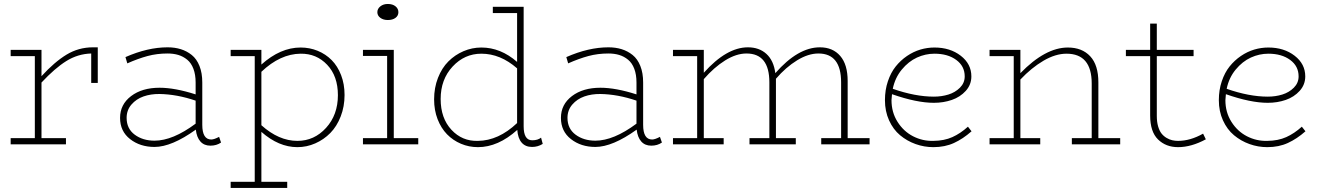

<svg xmlns="http://www.w3.org/2000/svg" viewBox="-20 -720 6590 958"><path d="M443.8 -483.9H467.8V-306.2H435.1V-453.1Q368.2 -451.2 310.8 -415.3Q253.4 -379.4 187 -308.1V-30.8H309.1V0H33.2V-30.8H153.8V-439.9H33.2V-471.2H187V-339.8Q251.5 -410.6 311.8 -447.3Q372.1 -483.9 443.8 -483.9Z M1073.2 -37.1 1083 -8.8Q1060.5 6.8 1029.8 6.8Q998.5 6.8 980 -13.9Q961.4 -34.7 957 -73.2Q836.4 13.2 751 13.2Q679.2 13.2 629.2 -25.9Q579.1 -64.9 579.1 -131.8Q579.1 -198.7 634 -240.5Q689 -282.2 775.9 -282.2Q853 -282.2 956.1 -249V-308.1Q956.1 -347.7 945.1 -376.7Q934.1 -405.8 914.1 -422.1Q894 -438.5 869.9 -445.8Q845.7 -453.1 815.9 -453.1Q763.2 -453.1 716.1 -440.4Q668.9 -427.7 615.2 -403.8L606 -435.1Q716.8 -483.9 815.9 -483.9Q852.1 -483.9 882.1 -474.6Q912.1 -465.3 936.8 -445.6Q961.4 -425.8 975.3 -390.9Q989.3 -356 989.3 -308.1V-97.2Q989.3 -23.9 1034.2 -23.9Q1047.9 -23.9 1073.2 -37.1ZM611.8 -131.8Q611.8 -78.1 652.1 -48.1Q692.4 -18.1 751 -18.1Q841.8 -18.1 956.1 -103V-217.8Q863.8 -249.5 775.9 -251Q732.4 -251.5 696 -238.8Q659.7 -226.1 635.7 -198.2Q611.8 -170.4 611.8 -131.8Z M1480 -482.9Q1524.9 -482.9 1564.9 -466.6Q1605 -450.2 1634.8 -420.2Q1664.6 -390.1 1681.9 -345.2Q1699.2 -300.3 1699.2 -246.1Q1699.2 -188.5 1679.9 -138.9Q1660.6 -89.4 1628.2 -56.4Q1595.7 -23.4 1553 -4.6Q1510.3 14.2 1463.9 14.2Q1370.6 14.2 1284.2 -62V187H1413.1V217.8H1130.9V187H1251V-439.9H1130.9V-471.2H1284.2V-397.9Q1378.9 -482.9 1480 -482.9ZM1463.9 -17.1Q1547.9 -17.1 1606.9 -82Q1666 -147 1666 -245.1Q1666 -340.3 1612.5 -396.7Q1559.1 -453.1 1480 -452.1Q1378.4 -451.2 1284.2 -361.8V-95.2Q1371.1 -17.1 1463.9 -17.1Z M1915 -620.1Q1892.6 -620.1 1877.7 -631.1Q1862.8 -642.1 1862.8 -659.2Q1862.8 -676.3 1877.7 -688.2Q1892.6 -700.2 1915 -700.2Q1939 -700.2 1953.4 -688.5Q1967.8 -676.8 1967.8 -659.2Q1967.8 -641.6 1953.4 -630.9Q1939 -620.1 1915 -620.1ZM1944.8 -30.8H2066.9V0H1791V-30.8H1911.6V-440.9H1791V-471.2H1944.8Z M2679.7 -33.2 2688 -2Q2663.6 13.2 2634.8 13.2Q2601.6 13.2 2582.8 -8.5Q2564 -30.3 2561 -71.8Q2465.3 14.2 2364.7 14.2Q2319.8 14.2 2280 -2.7Q2240.2 -19.5 2210.4 -50Q2180.7 -80.6 2163.3 -125.5Q2146 -170.4 2146 -224.1Q2146 -282.2 2165.3 -331.5Q2184.6 -380.9 2217.3 -413.6Q2250 -446.3 2292.7 -464.6Q2335.4 -482.9 2381.8 -482.9Q2478 -482.9 2560.1 -411.1V-654.8H2439V-686H2592.8V-89.8Q2592.8 -20 2635.7 -20Q2663.1 -20 2679.7 -33.2ZM2178.7 -226.1Q2178.7 -130.4 2232.4 -72.5Q2286.1 -14.6 2364.7 -17.1Q2467.3 -18.1 2560.1 -106V-378.9Q2476.6 -452.1 2381.8 -452.1Q2297.9 -452.1 2238.3 -387.9Q2178.7 -323.7 2178.7 -226.1Z M3272.9 -37.1 3282.7 -8.8Q3260.3 6.8 3229.5 6.8Q3198.2 6.8 3179.7 -13.9Q3161.1 -34.7 3156.7 -73.2Q3036.1 13.2 2950.7 13.2Q2878.9 13.2 2828.9 -25.9Q2778.8 -64.9 2778.8 -131.8Q2778.8 -198.7 2833.7 -240.5Q2888.7 -282.2 2975.6 -282.2Q3052.7 -282.2 3155.8 -249V-308.1Q3155.8 -347.7 3144.8 -376.7Q3133.8 -405.8 3113.8 -422.1Q3093.8 -438.5 3069.6 -445.8Q3045.4 -453.1 3015.6 -453.1Q2962.9 -453.1 2915.8 -440.4Q2868.7 -427.7 2814.9 -403.8L2805.7 -435.1Q2916.5 -483.9 3015.6 -483.9Q3051.8 -483.9 3081.8 -474.6Q3111.8 -465.3 3136.5 -445.6Q3161.1 -425.8 3175 -390.9Q3189 -356 3189 -308.1V-97.2Q3189 -23.9 3233.9 -23.9Q3247.6 -23.9 3272.9 -37.1ZM2811.5 -131.8Q2811.5 -78.1 2851.8 -48.1Q2892.1 -18.1 2950.7 -18.1Q3041.5 -18.1 3155.8 -103V-217.8Q3063.5 -249.5 2975.6 -251Q2932.1 -251.5 2895.8 -238.8Q2859.4 -226.1 2835.4 -198.2Q2811.5 -170.4 2811.5 -131.8Z M4209.5 -30.8H4318.8V0H4077.6V-30.8H4176.8V-309.1Q4176.8 -453.1 4063.5 -453.1Q4012.7 -453.1 3957 -418.9Q3901.4 -384.8 3851.6 -327.1V-315.9V-30.8H3950.7V0H3719.7V-30.8H3818.8V-309.1Q3818.8 -453.1 3704.6 -453.1Q3653.8 -453.1 3598.1 -418.5Q3542.5 -383.8 3491.7 -325.2V-30.8H3590.8V0H3337.9V-30.8H3458.5V-439.9H3337.9V-471.2H3491.7V-356.9Q3605 -483.9 3711.9 -483.9Q3768.1 -483.9 3804.2 -450.9Q3840.3 -418 3848.6 -355Q3961.4 -483.9 4070.8 -483.9Q4135.3 -483.9 4172.4 -440.9Q4209.5 -397.9 4209.5 -315.9Z M4809.6 -87.9 4827.6 -64.9Q4785.2 -27.3 4740 -6.6Q4694.8 14.2 4637.2 14.2Q4591.3 14.2 4548.3 -1.2Q4505.4 -16.6 4470.9 -45.4Q4436.5 -74.2 4416 -119.6Q4395.5 -165 4395.5 -220.2Q4395.5 -271 4410.2 -314.5Q4424.8 -357.9 4449.2 -388.4Q4473.6 -418.9 4505.6 -440.7Q4537.6 -462.4 4572.3 -472.7Q4606.9 -482.9 4642.6 -482.9Q4720.7 -482.9 4773.7 -441.9Q4826.7 -400.9 4826.7 -338.9Q4826.7 -297.4 4798.8 -266.6Q4771 -235.8 4729.2 -221.4Q4687.5 -207 4639.6 -207Q4553.7 -207 4430.7 -250Q4428.2 -228 4428.2 -220.2Q4428.2 -159.7 4458.3 -112.1Q4488.3 -64.5 4535.9 -40Q4583.5 -15.6 4637.2 -17.1Q4691.4 -17.6 4731.9 -35.9Q4772.5 -54.2 4809.6 -87.9ZM4642.6 -452.1Q4597.7 -452.1 4555.4 -432.9Q4513.2 -413.6 4479.5 -372.8Q4445.8 -332 4434.6 -276.9Q4546.4 -237.8 4639.6 -237.8Q4678.2 -237.8 4712.2 -248.3Q4746.1 -258.8 4769.8 -282.5Q4793.5 -306.2 4793.5 -338.9Q4793.5 -390.1 4751.2 -421.1Q4709 -452.1 4642.6 -452.1Z M5460.4 -30.8H5569.3V0H5328.1V-30.8H5427.2V-303.2Q5427.2 -452.1 5301.3 -452.1Q5246.6 -452.1 5186.5 -417Q5126.5 -381.8 5071.3 -323.2V-30.8H5170.4V0H4917.5V-30.8H5038.1V-439.9H4917.5V-471.2H5071.3V-355Q5195.8 -482.9 5308.1 -482.9Q5378.9 -482.9 5419.7 -439.2Q5460.4 -395.5 5460.4 -309.1Z M5982.9 -53.2 5996.6 -24.9Q5924.3 14.2 5857.9 14.2Q5797.4 14.2 5758.1 -24.2Q5718.8 -62.5 5718.8 -144V-439.9H5597.7V-471.2H5718.8V-602.1H5752V-471.2H5935.5V-439.9H5752V-141.1Q5752 -111.8 5758.5 -89.4Q5765.1 -66.9 5775.6 -53.7Q5786.1 -40.5 5800.5 -32Q5814.9 -23.4 5828.9 -20.3Q5842.8 -17.1 5857.9 -17.1Q5919.4 -17.1 5982.9 -53.2Z M6475.6 -87.9 6493.7 -64.9Q6451.2 -27.3 6406 -6.6Q6360.8 14.2 6303.2 14.2Q6257.3 14.2 6214.4 -1.2Q6171.4 -16.6 6137 -45.4Q6102.5 -74.2 6082 -119.6Q6061.5 -165 6061.5 -220.2Q6061.5 -271 6076.2 -314.5Q6090.8 -357.9 6115.2 -388.4Q6139.6 -418.9 6171.6 -440.7Q6203.6 -462.4 6238.3 -472.7Q6272.9 -482.9 6308.6 -482.9Q6386.7 -482.9 6439.7 -441.9Q6492.7 -400.9 6492.7 -338.9Q6492.7 -297.4 6464.8 -266.6Q6437 -235.8 6395.3 -221.4Q6353.5 -207 6305.7 -207Q6219.7 -207 6096.7 -250Q6094.2 -228 6094.2 -220.2Q6094.2 -159.7 6124.3 -112.1Q6154.3 -64.5 6201.9 -40Q6249.5 -15.6 6303.2 -17.1Q6357.4 -17.6 6397.9 -35.9Q6438.5 -54.2 6475.6 -87.9ZM6308.6 -452.1Q6263.7 -452.1 6221.4 -432.9Q6179.2 -413.6 6145.5 -372.8Q6111.8 -332 6100.6 -276.9Q6212.4 -237.8 6305.7 -237.8Q6344.2 -237.8 6378.2 -248.3Q6412.1 -258.8 6435.8 -282.5Q6459.5 -306.2 6459.5 -338.9Q6459.5 -390.1 6417.2 -421.1Q6375 -452.1 6308.6 -452.1Z"/></svg>

Font: BioRhyme ExtraLight
Style: Regular
Weight: 275
Designer: Aoife Mooney
Foundry: Aoife Mooney Type
Version: Version 1.500;PS 001.500;hotconv 1.0.88;makeotf.lib2.5.64775